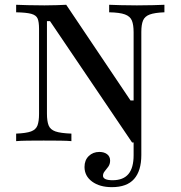

<svg xmlns="http://www.w3.org/2000/svg" viewBox="-20 -591 756 804"><path d="M448.4 192.7Q397.6 192.7 365.7 169.4Q333.9 146 333.9 108.1Q333.9 79.8 351.6 62.5Q369.4 45.2 396 45.2Q416.1 45.2 428.6 54.8Q441.1 64.5 441.1 81.5Q441.1 96 433.5 106.9Q425.8 117.7 418.5 126.2Q411.3 134.7 411.3 145.2Q411.3 154 421.4 158.9Q431.5 163.7 451.6 163.7Q496 163.7 517.7 137.9Q539.5 112.1 539.5 58.9V-65.3H571.8V58.1Q571.8 124.2 541.5 158.5Q511.3 192.7 448.4 192.7ZM533.1 5.6 189.5 -502.4H176.6V-115.3Q176.6 -83.9 183.5 -66.1Q190.3 -48.4 212.1 -40.7Q233.9 -33.1 279 -31.5V0Q262.9 -1.6 231.5 -2Q200 -2.4 162.9 -2.4Q125 -2.4 95.2 -2Q65.3 -1.6 47.6 0V-31.5Q89.5 -33.1 110.1 -40.7Q130.6 -48.4 137.1 -66.1Q143.5 -83.9 143.5 -113.7V-470.2Q143.5 -499.2 137.5 -513.3Q131.5 -527.4 110.9 -533.1Q90.3 -538.7 47.6 -539.5V-571Q66.1 -570.2 97.2 -569.4Q128.2 -568.5 166.1 -568.5Q194.4 -568.5 217.7 -569.4Q241.1 -570.2 257.3 -571L526.6 -170.2H539.5V-455.6Q539.5 -487.1 532.3 -504.8Q525 -522.6 503.2 -530.6Q481.5 -538.7 437.1 -539.5V-571Q454 -570.2 485.1 -569.4Q516.1 -568.5 553.2 -568.5Q591.1 -568.5 621.4 -569.4Q651.6 -570.2 668.5 -571V-539.5Q627.4 -537.9 606.9 -530.2Q586.3 -522.6 579 -505.2Q571.8 -487.9 571.8 -457.3V5.6Z"/></svg>

Font: Playfair 12pt Medium
Style: Regular
Weight: 500
Designer: Claus Eggers Sørensen
Foundry: Claus Eggers Sørensen
Version: Version 2.000;gftools[0.9.28]